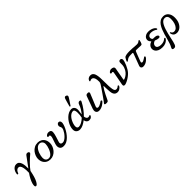

<svg xmlns="http://www.w3.org/2000/svg" viewBox="386 -2532 4495 4495"><g transform="rotate(-45 2634.0 -284.5)"><path d="M155 215Q129 215 124.5 186.5Q120 158 133.5 110Q147 62 177.5 1.5Q208 -59 253 -122Q255 -165 252.5 -211.5Q250 -258 241 -297.5Q232 -337 214 -362Q196 -387 167 -387Q139 -387 118.5 -372Q98 -357 85.5 -336Q73 -315 67 -296Q64 -286 55 -283Q46 -280 38 -285Q30 -290 30 -302Q31 -324 40.5 -354Q50 -384 69 -412.5Q88 -441 116.5 -459.5Q145 -478 184 -478Q226 -478 252.5 -453.5Q279 -429 292.5 -388.5Q306 -348 310.5 -299.5Q315 -251 313 -203Q345 -247 381 -296Q417 -345 449 -388Q481 -431 500 -457Q511 -472 529.5 -479.5Q548 -487 576 -477Q596 -470 600.5 -451Q605 -432 588 -417Q555 -390 515.5 -354Q476 -318 436.5 -278.5Q397 -239 363 -199.5Q329 -160 307 -127Q307 -123 306.5 -118.5Q306 -114 305 -110Q272 55 230 135Q188 215 155 215Z M834 12Q776 12 730 -14Q684 -40 657.5 -88.5Q631 -137 631 -204Q631 -246 648.5 -294Q666 -342 699.5 -384.5Q733 -427 782.5 -453.5Q832 -480 896 -480Q949 -480 994 -456Q1039 -432 1066.5 -384Q1094 -336 1094 -263Q1094 -217 1075 -168.5Q1056 -120 1021.5 -79Q987 -38 939 -13Q891 12 834 12ZM827 -34Q860 -34 888 -55Q916 -76 937.5 -110Q959 -144 974.5 -183.5Q990 -223 998 -260.5Q1006 -298 1006 -325Q1006 -375 977 -404.5Q948 -434 907 -434Q870 -434 840 -413Q810 -392 788.5 -358Q767 -324 752.5 -284.5Q738 -245 731 -207Q724 -169 724 -141Q724 -96 749.5 -65Q775 -34 827 -34Z M1275 12Q1230 12 1204 -3.5Q1178 -19 1167 -44Q1156 -69 1156 -98Q1156 -126 1166.5 -162Q1177 -198 1190.5 -235.5Q1204 -273 1214.5 -306Q1225 -339 1225 -361Q1225 -411 1188 -398Q1169 -393 1158.5 -405.5Q1148 -418 1160 -433Q1174 -451 1196.5 -462Q1219 -473 1238 -473Q1259 -473 1279 -468Q1299 -463 1312 -447.5Q1325 -432 1325 -400Q1325 -377 1317.5 -344.5Q1310 -312 1299.5 -276.5Q1289 -241 1278 -208Q1267 -175 1259.5 -150Q1252 -125 1252 -115Q1252 -91 1267 -77Q1282 -63 1316 -63Q1344 -63 1375.5 -82Q1407 -101 1436.5 -130.5Q1466 -160 1490 -194.5Q1514 -229 1528.5 -260.5Q1543 -292 1543 -314Q1543 -335 1537 -349Q1531 -363 1525 -374.5Q1519 -386 1519 -401Q1519 -433 1537.5 -453Q1556 -473 1579 -473Q1604 -473 1618.5 -455.5Q1633 -438 1633 -405Q1633 -381 1620.5 -341Q1608 -301 1585 -254Q1562 -207 1529.5 -160Q1497 -113 1457.5 -74Q1418 -35 1372 -11.5Q1326 12 1275 12Z M1816 7Q1764 7 1728.5 -23.5Q1693 -54 1693 -112Q1693 -160 1710 -211Q1727 -262 1757 -309.5Q1787 -357 1826.5 -395Q1866 -433 1911 -455.5Q1956 -478 2002 -478Q2061 -478 2089.5 -431Q2118 -384 2103 -306Q2094 -260 2091 -216Q2130 -262 2162 -314.5Q2194 -367 2212 -422Q2222 -452 2241 -466Q2260 -480 2282 -476Q2305 -473 2307.5 -459.5Q2310 -446 2296 -421Q2256 -345 2203.5 -274Q2151 -203 2092 -145Q2097 -107 2112.5 -83.5Q2128 -60 2157 -60Q2173 -60 2183.5 -63Q2194 -66 2201 -71Q2207 -76 2215.5 -72Q2224 -68 2220 -54Q2215 -35 2191 -14Q2167 7 2120 7Q2086 7 2060 -19Q2034 -45 2029 -88Q1974 -45 1920 -19Q1866 7 1816 7ZM1842 -58Q1884 -58 1936 -86Q1988 -114 2038 -161Q2046 -196 2051 -239.5Q2056 -283 2054 -323.5Q2052 -364 2040 -390.5Q2028 -417 2001 -417Q1966 -417 1933.5 -397Q1901 -377 1874.5 -344.5Q1848 -312 1828.5 -272.5Q1809 -233 1798 -194Q1787 -155 1787 -123Q1787 -90 1802 -74Q1817 -58 1842 -58ZM2045.2 -538Q2038.6 -535.4 2031.2 -539.2Q2023.8 -543 2021.7 -548.7Q2022.8 -552.8 2028.3 -573.3Q2033.8 -593.8 2041.9 -622.7Q2050 -651.6 2058.6 -680.8Q2067.1 -710 2074 -733.1Q2080.9 -756.1 2085 -763.1Q2092.1 -778.7 2108 -786.2Q2123.9 -793.6 2145.2 -782.8Q2169.6 -772.6 2171.9 -756.6Q2174.2 -740.6 2167 -725Q2163.5 -717.1 2150.8 -697.1Q2138.1 -677.1 2121.3 -651.2Q2104.5 -625.3 2087.6 -600.6Q2070.7 -575.8 2058.7 -558.5Q2046.8 -541.2 2045.2 -538Z M2448 12Q2412 12 2392 -1.5Q2372 -15 2364 -36.5Q2356 -58 2358 -81.5Q2360 -105 2367 -126Q2371 -137 2382 -167.5Q2393 -198 2407.5 -238Q2422 -278 2436.5 -318.5Q2451 -359 2462.5 -390.5Q2474 -422 2479 -435Q2486 -454 2500 -463.5Q2514 -473 2546 -473Q2576 -473 2582.5 -458Q2589 -443 2581 -423Q2577 -414 2565 -384.5Q2553 -355 2537 -315.5Q2521 -276 2504.5 -236Q2488 -196 2475 -165Q2462 -134 2457 -122Q2445 -94 2453 -77Q2461 -60 2482 -60Q2507 -60 2532.5 -70.5Q2558 -81 2581 -95.5Q2604 -110 2619 -122Q2629 -130 2639.5 -127Q2650 -124 2655 -115Q2660 -106 2653 -96Q2644 -84 2624.5 -65.5Q2605 -47 2577 -29.5Q2549 -12 2516 0Q2483 12 2448 12Z M3060 12Q3021 12 2992.5 -6.5Q2964 -25 2950 -64Q2941 -90 2936.5 -133.5Q2932 -177 2930.5 -225Q2929 -273 2928 -313Q2928 -324 2923 -324Q2918 -324 2913 -317Q2888 -285 2863 -240.5Q2838 -196 2815.5 -151Q2793 -106 2776.5 -70Q2760 -34 2752 -20Q2745 -6 2733 1Q2721 8 2692 8Q2649 8 2640 -4Q2631 -16 2643 -30Q2654 -43 2676 -72.5Q2698 -102 2725.5 -141Q2753 -180 2782 -222Q2811 -264 2837 -302.5Q2863 -341 2882 -369Q2901 -397 2907 -408Q2914 -420 2919.5 -436Q2925 -452 2925 -468Q2925 -543 2911 -580Q2897 -617 2877.5 -629.5Q2858 -642 2840 -642Q2824 -642 2812.5 -638Q2801 -634 2796 -629Q2789 -622 2778 -627.5Q2767 -633 2773 -651Q2781 -677 2807.5 -699Q2834 -721 2878 -721Q2950 -721 2978 -652Q3006 -583 3006 -439Q3006 -319 3009.5 -244Q3013 -169 3021.5 -128.5Q3030 -88 3045 -73Q3060 -58 3083 -58Q3105 -58 3124 -67.5Q3143 -77 3154 -90Q3163 -100 3177 -92.5Q3191 -85 3183 -67Q3169 -37 3133.5 -12.5Q3098 12 3060 12Z M3312 9Q3283 16 3265.5 3.5Q3248 -9 3255 -46Q3257 -57 3263.5 -90Q3270 -123 3278 -166.5Q3286 -210 3294 -253.5Q3302 -297 3308 -330.5Q3314 -364 3316 -376Q3320 -402 3308 -408Q3296 -414 3279 -407Q3260 -400 3249.5 -413.5Q3239 -427 3251 -442Q3265 -459 3287 -470.5Q3309 -482 3328 -482Q3372 -482 3396.5 -464Q3421 -446 3413 -402Q3411 -395 3405.5 -364.5Q3400 -334 3393 -293.5Q3386 -253 3379 -212.5Q3372 -172 3366.5 -143Q3361 -114 3360 -108Q3356 -87 3380 -94Q3407 -102 3443.5 -124.5Q3480 -147 3514 -187Q3548 -227 3569 -287Q3590 -347 3585 -428Q3583 -459 3597 -474Q3611 -489 3635 -489Q3661 -489 3672 -473Q3683 -457 3683 -440Q3683 -416 3671.5 -377Q3660 -338 3640.5 -293.5Q3621 -249 3596.5 -207.5Q3572 -166 3545 -137Q3515 -104 3473 -73.5Q3431 -43 3388 -21Q3345 1 3312 9Z M3907 12Q3869 12 3852 -12.5Q3835 -37 3846 -68Q3849 -75 3860 -104Q3871 -133 3886 -173.5Q3901 -214 3916.5 -255Q3932 -296 3944 -328.5Q3956 -361 3960 -374Q3962 -382 3958 -387.5Q3954 -393 3943 -393Q3928 -393 3908.5 -392.5Q3889 -392 3872.5 -391.5Q3856 -391 3848 -390Q3810 -385 3785.5 -370Q3761 -355 3737 -335Q3729 -328 3719.5 -334Q3710 -340 3715 -353Q3720 -367 3733.5 -392.5Q3747 -418 3758 -434Q3774 -456 3820.5 -465Q3867 -474 3924 -474Q3982 -474 4022 -471Q4062 -468 4095 -464.5Q4128 -461 4164 -461Q4200 -461 4220.5 -473.5Q4241 -486 4253 -496Q4263 -504 4271 -500.5Q4279 -497 4278 -486Q4275 -461 4266 -434Q4257 -407 4248 -393Q4241 -382 4228.5 -378.5Q4216 -375 4199 -376Q4184 -377 4158 -378Q4132 -379 4105 -380Q4078 -381 4059 -381Q4052 -381 4045 -377Q4038 -373 4035 -366Q4031 -358 4021 -332.5Q4011 -307 3998 -273.5Q3985 -240 3972.5 -207Q3960 -174 3950.5 -149Q3941 -124 3939 -117Q3933 -98 3939.5 -87Q3946 -76 3963 -76Q3978 -76 3999.5 -86.5Q4021 -97 4041.5 -110Q4062 -123 4073 -132Q4083 -140 4095.5 -134.5Q4108 -129 4103 -112Q4100 -100 4083.5 -79.5Q4067 -59 4040.5 -38Q4014 -17 3980 -2.5Q3946 12 3907 12Z M4544 12Q4474 12 4428 -9Q4382 -30 4360 -63Q4338 -96 4338 -132Q4338 -184 4370 -220.5Q4402 -257 4455 -274Q4434 -293 4421 -316Q4408 -339 4408 -364Q4408 -398 4427.5 -425.5Q4447 -453 4482 -469.5Q4517 -486 4561 -486Q4613 -486 4654 -473Q4695 -460 4722 -440Q4749 -420 4758 -399Q4764 -385 4754 -376.5Q4744 -368 4734 -376Q4707 -399 4667.5 -412Q4628 -425 4581 -425Q4544 -425 4518 -403Q4492 -381 4492 -346Q4492 -328 4500.5 -313.5Q4509 -299 4522 -288Q4530 -289 4539 -289Q4548 -289 4557 -289Q4577 -289 4605.5 -285Q4634 -281 4652 -267Q4678 -248 4671.5 -225Q4665 -202 4631 -202Q4586 -202 4526 -229Q4489 -220 4463.5 -193.5Q4438 -167 4438 -135Q4438 -94 4474 -74Q4510 -54 4560 -54Q4617 -54 4653 -69.5Q4689 -85 4712 -107Q4723 -117 4734.5 -110.5Q4746 -104 4741 -90Q4733 -70 4708 -46Q4683 -22 4641.5 -5Q4600 12 4544 12Z M4702 218Q4675 214 4671 197Q4667 180 4683 152Q4705 115 4722.5 62.5Q4740 10 4756 -51Q4772 -112 4790 -174Q4808 -236 4831.5 -293Q4855 -350 4886.5 -395.5Q4918 -441 4961 -467Q5004 -493 5061 -493Q5141 -493 5189.5 -435Q5238 -377 5238 -279Q5238 -186 5207 -121Q5176 -56 5127.5 -22Q5079 12 5024 12Q4982 12 4955.5 -3.5Q4929 -19 4915.5 -44Q4902 -69 4899 -95Q4897 -109 4909 -112.5Q4921 -116 4925 -105Q4933 -86 4950 -71.5Q4967 -57 4997 -57Q5044 -57 5078.5 -92Q5113 -127 5132 -186.5Q5151 -246 5151 -321Q5151 -377 5128.5 -408Q5106 -439 5056 -439Q5017 -439 4987 -412.5Q4957 -386 4933.5 -341Q4910 -296 4891.5 -239.5Q4873 -183 4858.5 -123Q4844 -63 4832 -6.5Q4820 50 4809 96.5Q4798 143 4786 170Q4773 199 4756 211Q4739 223 4702 218Z"/></g></svg>

Font: Zen Old Mincho
Style: Regular
Weight: 400
Designer: Yoshimichi Ohira
Foundry: Positype
Version: Version 1.001